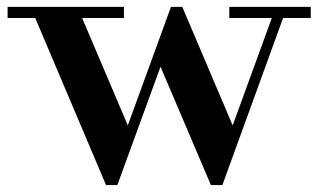

<svg xmlns="http://www.w3.org/2000/svg" viewBox="-20 -536 922 556"><path d="M287.1 0 82 -483.9H2V-516.1H338.9V-483.9H217.8L350.1 -172.9L475.1 -516.1H507.8L653.8 -172.9L767.1 -483.9H644V-516.1H879.9V-483.9H799.8L624 0H590.8L444.8 -342.8L319.8 0Z"/></svg>

Font: Fin Serif Display
Style: Italic
Weight: 400
Designer: J. Blake Harris
Version: Version 1.006;FEAKit 1.0